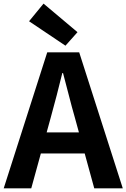

<svg xmlns="http://www.w3.org/2000/svg" viewBox="-24 -1026 689 1046"><path d="M-3.8 0 233.3 -740.8H407.5L644.9 0H489.5L383.7 -385.9Q366.9 -444.1 351.2 -506.3Q335.5 -568.5 319.4 -627.9H315.4Q300.9 -567.7 284.7 -505.9Q268.5 -444.1 252.5 -385.9L146.3 0ZM143.3 -190.1V-304.8H495.4V-190.1ZM332.6 -777.1 134.3 -910.2 213.2 -1006.3 398.2 -850.7Z"/></svg>

Font: Noto Sans KR Thin
Style: Regular
Weight: 100
Designer: Ryoko NISHIZUKA 西塚涼子 (kana, bopomofo & ideographs); Paul D. Hunt (Latin, Greek & Cyrillic); Sandoll Communications 산돌커뮤니
Foundry: Adobe
Version: Version 2.004-H2;hotconv 1.0.118;makeotfexe 2.5.65603